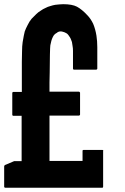

<svg xmlns="http://www.w3.org/2000/svg" viewBox="-45 -882 586 902"><path d="M439.5 -171.9Q439.5 -116.2 439.5 -4.9Q439.5 -2.9 438.5 -1Q436.5 0 434.6 0Q377.9 0 263.7 0Q168.9 0 -20.5 0Q-22.5 0 -23.4 -1Q-25.4 -2.9 -25.4 -4.9Q-25.4 -37.1 -25.4 -100.6Q-25.4 -102.5 -24.4 -103.5Q-23.4 -105.5 -22.5 -106.4Q-7.8 -112.3 21.5 -125Q22.5 -125 22.5 -125Q23.4 -125 23.4 -125Q35.2 -125 56.6 -125Q56.6 -196.3 56.6 -337.9Q43.9 -337.9 17.6 -337.9Q15.6 -337.9 13.7 -339.8Q12.7 -340.8 12.7 -342.8Q12.7 -377 12.7 -445.3Q12.7 -447.3 13.7 -448.2Q15.6 -450.2 17.6 -450.2Q31.2 -450.2 57.6 -450.2Q57.6 -495.1 57.6 -585Q57.6 -585.9 57.6 -585.9Q57.6 -585.9 57.6 -585.9Q57.6 -587.9 57.6 -591.8Q57.6 -619.1 58.6 -641.6Q58.6 -665 61.5 -684.6Q67.4 -719.7 71.3 -734.4Q76.2 -748 85 -764.6Q92.8 -781.2 103.5 -793.9Q115.2 -805.7 125 -815.4Q134.8 -825.2 146.5 -832Q157.2 -839.8 168.9 -844.7Q179.7 -850.6 191.4 -853.5Q203.1 -857.4 214.8 -859.4Q225.6 -860.4 233.4 -861.3Q241.2 -862.3 252 -862.3Q293.9 -862.3 316.4 -850.6Q339.8 -837.9 364.3 -811.5Q380.9 -794.9 392.6 -770.5Q403.3 -745.1 408.2 -713.9Q410.2 -701.2 411.1 -687.5Q412.1 -673.8 412.1 -660.2Q412.1 -627 412.1 -559.6Q412.1 -557.6 410.2 -556.6Q409.2 -554.7 407.2 -554.7Q372.1 -554.7 302.7 -554.7Q300.8 -554.7 298.8 -556.6Q297.9 -557.6 297.9 -559.6Q297.9 -587.9 297.9 -643.6Q297.9 -656.2 295.9 -666Q294.9 -675.8 293 -684.6Q290 -693.4 287.1 -700.2Q283.2 -708 279.3 -712.9Q276.4 -717.8 271.5 -722.7Q266.6 -726.6 261.7 -728.5Q256.8 -731.4 251 -732.4Q246.1 -734.4 241.2 -734.4Q234.4 -734.4 232.4 -733.4Q229.5 -732.4 226.6 -731.4Q225.6 -730.5 224.6 -729.5Q223.6 -728.5 221.7 -727.5Q215.8 -724.6 210.9 -719.7Q206.1 -714.8 203.1 -708Q199.2 -700.2 196.3 -690.4Q193.4 -680.7 191.4 -668.9Q190.4 -663.1 189.5 -625Q188.5 -586.9 188.5 -542Q188.5 -517.6 187.5 -494.1Q187.5 -469.7 187.5 -451.2Q233.4 -451.2 326.2 -451.2Q328.1 -451.2 329.1 -449.2Q331.1 -448.2 331.1 -446.3Q331.1 -412.1 331.1 -343.8Q331.1 -341.8 329.1 -340.8Q328.1 -338.9 326.2 -338.9Q279.3 -338.9 187.5 -338.9Q187.5 -267.6 187.5 -126Q239.3 -126 342.8 -126Q342.8 -141.6 342.8 -172.9Q342.8 -174.8 343.8 -176.8Q345.7 -177.7 347.7 -177.7Q377 -177.7 435.5 -177.7Q438.5 -177.7 439.5 -175.8Q439.5 -174.8 440.4 -173.8Q440.4 -172.9 439.5 -171.9Z"/></svg>

Font: Typeface
Style: Regular
Weight: 400
Version: Version 1.0